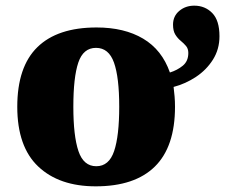

<svg xmlns="http://www.w3.org/2000/svg" viewBox="-20 -648 795 678"><path d="M318 10Q189 10 115 -60Q41 -130 41 -271Q41 -412 112 -481.5Q183 -551 321 -551Q419 -551 485.5 -511.5Q552 -472 580 -392Q606 -400 625.5 -416Q645 -432 645 -461Q645 -476 637 -485.5Q629 -495 618 -504Q607 -513 599 -526Q591 -539 591 -561Q591 -591 613 -609.5Q635 -628 666 -628Q704 -628 729.5 -602Q755 -576 755 -520Q755 -474 732 -437.5Q709 -401 672 -376.5Q635 -352 593 -341Q595 -325 596.5 -307.5Q598 -290 598 -271Q598 -130 527 -60Q456 10 318 10ZM320 -61Q365 -61 383 -114.5Q401 -168 401 -271Q401 -375 382.5 -427Q364 -479 319 -479Q274 -479 256.5 -427Q239 -375 239 -271Q239 -168 257 -114.5Q275 -61 320 -61Z"/></svg>

Font: Noto Serif Black
Style: Regular
Weight: 900
Designer: Monotype Design Team
Foundry: Monotype Imaging Inc.
Version: Version 2.014; ttfautohint (v1.8.4.7-5d5b)